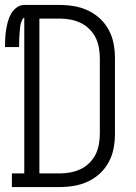

<svg xmlns="http://www.w3.org/2000/svg" viewBox="-27 -755 547 775"><path d="M21 0V-55H71V-683Q69 -683 67 -681.5Q65 -680 64 -677Q57 -665 55 -650.5Q53 -636 52 -622Q51 -608 50.5 -593.5Q50 -579 50 -565H-7Q-7 -582 -6 -599.5Q-5 -617 -2.5 -633.5Q0 -650 4.5 -667Q9 -684 17.5 -699Q26 -714 40 -724.5Q54 -735 71 -735H214Q243 -735 272.5 -730Q302 -725 328.5 -712.5Q355 -700 376.5 -680Q398 -660 412 -634Q426 -608 431.5 -579Q437 -550 437 -521V-215Q437 -185 431.5 -156Q426 -127 412 -101Q398 -75 376.5 -55Q355 -35 328.5 -22.5Q302 -10 272.5 -5Q243 0 214 0ZM214 -55Q236 -55 257 -59Q278 -63 297.5 -72Q317 -81 333 -96.5Q349 -112 358.5 -131Q368 -150 372 -171.5Q376 -193 376 -215V-521Q376 -542 372 -563.5Q368 -585 358.5 -604Q349 -623 333 -638.5Q317 -654 297.5 -663Q278 -672 257 -676Q236 -680 214 -680H132V-55Z"/></svg>

Font: Iosevka Slab Light
Style: Regular
Weight: 300
Monospace: yes
Designer: Belleve Invis
Foundry: Belleve Invis
Version: Version 11.1.0; ttfautohint (v1.8.3)